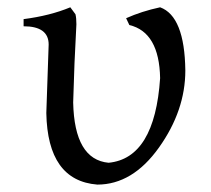

<svg xmlns="http://www.w3.org/2000/svg" viewBox="-20 -496 575 524"><path d="M245.6 7.8Q109.9 -2.9 106.4 -187.5L112.8 -374.5Q112.8 -424.3 44.4 -424.3V-443.8Q116.7 -453.1 171.9 -476.1L186 -457Q188.5 -446.8 188.5 -429.7Q182.6 -325.2 179.7 -216.3Q183.1 -60.5 276.4 -51.8Q402.3 -64 417 -282.7Q414.6 -408.2 333 -427.7L324.2 -446.3Q366.7 -465.3 417 -476.1Q483.9 -451.7 485.8 -303.7Q485.8 -194.3 413.8 -93.3Q341.8 7.8 245.6 7.8Z"/></svg>

Font: Kelvinch
Style: Regular
Weight: 400
Designer: Paul James MIller
Foundry: High-Logic / Made with FontCreator
Version: Version 3.30 September 23, 2016